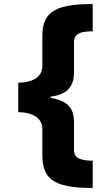

<svg xmlns="http://www.w3.org/2000/svg" viewBox="-20 -812 553 957"><path d="M71 -400V-253C131 -253 191 -230 191 -170V-43C191 74 237 125 442 125V-11C403 -12 349 -14 349 -63V-204C349 -280 308 -312 232 -324V-330C306 -340 349 -372 349 -453V-604C349 -654 402 -655 442 -656V-792C234 -792 191 -740 191 -626V-483C191 -422 133 -400 71 -400Z"/></svg>

Font: Noto Sans Bengali Black
Style: Regular
Weight: 900
Designer: Jelle Bosma - Monotype Design Team
Foundry: Monotype Imaging Inc.
Version: Version 2.003